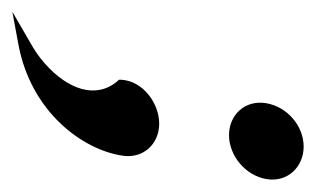

<svg xmlns="http://www.w3.org/2000/svg" viewBox="-176 -260 524 319"><g transform="rotate(90 86.5 -101.0)"><path d="M-53 141 1 131C114 110 176 24 186 -41C192 -76 167 -103 133 -103C99 -103 62 -76 60 -40V-36L62 -34C93 2 76 49 33 87C23 96 10 105 -3 112ZM99 -281C93 -246 118 -219 152 -219C186 -219 219 -246 225 -281C231 -316 205 -343 171 -343C137 -343 105 -316 99 -281Z"/></g></svg>

Font: Charger Sport
Style: BdExtObl
Weight: 700
Designer: Jasper
Foundry: Cannot Into Space Fonts
Version: Version 1.1